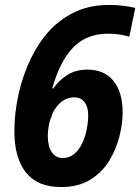

<svg xmlns="http://www.w3.org/2000/svg" viewBox="-20 -745 566 775"><path d="M226 10Q131 10 84.5 -49Q38 -108 38 -215Q38 -290 55.5 -367.5Q73 -445 107 -513.5Q141 -582 188 -630Q232 -674 289 -699.5Q346 -725 421 -725Q452 -725 479.5 -721.5Q507 -718 526 -713L502 -597Q462 -609 416 -609Q329 -609 275 -553Q221 -497 191 -388H195Q218 -421 252 -442.5Q286 -464 333 -464Q401 -464 438 -418.5Q475 -373 475 -291Q475 -246 462 -194Q449 -142 420.5 -95.5Q392 -49 344 -19.5Q296 10 226 10ZM233 -107Q260 -107 279.5 -123.5Q299 -140 311.5 -166Q324 -192 330 -222.5Q336 -253 336 -280Q336 -313 321.5 -332.5Q307 -352 280 -352Q245 -352 219.5 -326.5Q194 -301 187 -272Q180 -257 176.5 -236Q173 -215 173 -196Q173 -155 189 -131Q205 -107 233 -107Z"/></svg>

Font: Noto Sans SemiCondensed
Style: Bold Italic
Weight: 700
Width: 4
Italic angle: -12°
Designer: Monotype Design Team
Foundry: Monotype Imaging Inc.
Version: Version 2.013; ttfautohint (v1.8.4.7-5d5b)